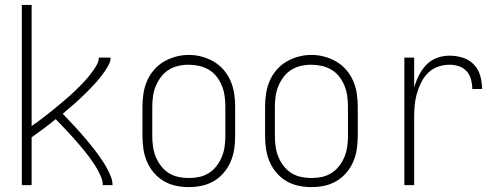

<svg xmlns="http://www.w3.org/2000/svg" viewBox="-20 -755 2040 783"><path d="M69 0V-735H109V-241Q121 -249 132.5 -257.5Q144 -266 155 -274.5Q166 -283 177.5 -292Q189 -301 200 -310Q211 -319 221.5 -328Q232 -337 243 -346Q254 -355 264.5 -364.5Q275 -374 285.5 -384Q296 -394 306 -404Q316 -414 325.5 -424.5Q335 -435 344 -446Q353 -457 361 -468.5Q369 -480 376 -493Q383 -506 383 -520H431Q431 -505 423.5 -491Q416 -477 407.5 -464.5Q399 -452 389.5 -440Q380 -428 369.5 -416.5Q359 -405 348.5 -394Q338 -383 327 -372.5Q316 -362 305 -351.5Q294 -341 282.5 -331Q271 -321 259 -311Q247 -301 236 -291Q248 -278 260.5 -265Q273 -252 285 -239Q297 -226 309 -212.5Q321 -199 332.5 -185Q344 -171 355.5 -157Q367 -143 377.5 -128.5Q388 -114 398 -99Q408 -84 416.5 -68Q425 -52 432 -35Q439 -18 439 0H399Q399 -17 392.5 -32.5Q386 -48 378 -62.5Q370 -77 360.5 -91Q351 -105 341 -118.5Q331 -132 320 -145Q309 -158 298.5 -170.5Q288 -183 276.5 -195.5Q265 -208 253.5 -220.5Q242 -233 230.5 -245Q219 -257 207 -269Q183 -249 158.5 -231Q134 -213 109 -195V0Z M750 8Q723 8 697 2.5Q671 -3 648 -16.5Q625 -30 607.5 -50.5Q590 -71 579.5 -95.5Q569 -120 565 -146.5Q561 -173 561 -200V-320Q561 -347 565 -373.5Q569 -400 579.5 -424.5Q590 -449 607.5 -469.5Q625 -490 648 -503.5Q671 -517 697 -524Q723 -531 750 -531Q777 -531 803 -524Q829 -517 852 -503.5Q875 -490 892.5 -469.5Q910 -449 920.5 -424.5Q931 -400 935 -373.5Q939 -347 939 -320V-200Q939 -173 935 -146.5Q931 -120 920.5 -95.5Q910 -71 892.5 -50.5Q875 -30 852 -16.5Q829 -3 803 2.5Q777 8 750 8ZM750 -29Q772 -29 793 -33.5Q814 -38 832 -49.5Q850 -61 863.5 -78.5Q877 -96 885 -116Q893 -136 896 -157Q899 -178 899 -200V-320Q899 -342 896 -363.5Q893 -385 885 -405Q877 -425 863.5 -442.5Q850 -460 831 -471Q812 -482 791 -486.5Q770 -491 748 -491Q727 -491 706 -486Q685 -481 667 -469.5Q649 -458 636 -440.5Q623 -423 615 -403.5Q607 -384 604 -362.5Q601 -341 601 -320V-200Q601 -178 604 -157Q607 -136 615 -116Q623 -96 636.5 -78.5Q650 -61 668 -49.5Q686 -38 707.5 -33.5Q729 -29 750 -29Z M1250 8Q1223 8 1197 2.5Q1171 -3 1148 -16.5Q1125 -30 1107.5 -50.5Q1090 -71 1079.5 -95.5Q1069 -120 1065 -146.5Q1061 -173 1061 -200V-320Q1061 -347 1065 -373.5Q1069 -400 1079.5 -424.5Q1090 -449 1107.5 -469.5Q1125 -490 1148 -503.5Q1171 -517 1197 -524Q1223 -531 1250 -531Q1277 -531 1303 -524Q1329 -517 1352 -503.5Q1375 -490 1392.5 -469.5Q1410 -449 1420.5 -424.5Q1431 -400 1435 -373.5Q1439 -347 1439 -320V-200Q1439 -173 1435 -146.5Q1431 -120 1420.5 -95.5Q1410 -71 1392.5 -50.5Q1375 -30 1352 -16.5Q1329 -3 1303 2.5Q1277 8 1250 8ZM1250 -29Q1272 -29 1293 -33.5Q1314 -38 1332 -49.5Q1350 -61 1363.5 -78.5Q1377 -96 1385 -116Q1393 -136 1396 -157Q1399 -178 1399 -200V-320Q1399 -342 1396 -363.5Q1393 -385 1385 -405Q1377 -425 1363.5 -442.5Q1350 -460 1331 -471Q1312 -482 1291 -486.5Q1270 -491 1248 -491Q1227 -491 1206 -486Q1185 -481 1167 -469.5Q1149 -458 1136 -440.5Q1123 -423 1115 -403.5Q1107 -384 1104 -362.5Q1101 -341 1101 -320V-200Q1101 -178 1104 -157Q1107 -136 1115 -116Q1123 -96 1136.5 -78.5Q1150 -61 1168 -49.5Q1186 -38 1207.5 -33.5Q1229 -29 1250 -29Z M1629 0V-520H1669V-398Q1676 -423 1688 -447Q1700 -471 1718 -490Q1736 -509 1761 -518.5Q1786 -528 1813 -528Q1840 -528 1866.5 -520Q1893 -512 1912 -492.5Q1931 -473 1938.5 -446Q1946 -419 1946 -392H1906Q1906 -411 1901 -430.5Q1896 -450 1883 -464.5Q1870 -479 1851 -485Q1832 -491 1813 -491Q1788 -491 1765 -482.5Q1742 -474 1725 -457Q1708 -440 1697 -417.5Q1686 -395 1679.5 -371.5Q1673 -348 1671 -324Q1669 -300 1669 -276V0Z"/></svg>

Font: Zed Sans Extralight
Style: Regular
Weight: 200
Designer: Belleve Invis
Foundry: Belleve Invis
Version: Version 1.0.0; ttfautohint (v1.8.4)